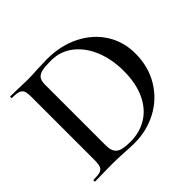

<svg xmlns="http://www.w3.org/2000/svg" viewBox="-149 -810 998 998"><g transform="rotate(-45 350.0 -311.5)"><path d="M245 1Q230 0 207 -1Q184 -2 156 -2L85 -1Q66 0 32 0Q30 0 30 -6Q30 -12 32 -12Q66 -12 81.5 -17Q97 -22 103 -36.5Q109 -51 109 -81V-544Q109 -574 103.5 -588Q98 -602 82 -607.5Q66 -613 33 -613Q31 -613 31 -619Q31 -625 33 -625L86 -624Q130 -622 156 -622Q195 -622 237 -625Q287 -627 304 -627Q406 -627 485 -587Q564 -547 607.5 -478Q651 -409 651 -323Q651 -226 606 -151.5Q561 -77 485 -36.5Q409 4 318 4Q287 4 245 1ZM544 -301Q544 -387 515.5 -456.5Q487 -526 435 -566.5Q383 -607 314 -607Q271 -607 248.5 -602Q226 -597 215 -583.5Q204 -570 204 -542V-92Q204 -51 225.5 -33.5Q247 -16 308 -16Q377 -16 430.5 -49Q484 -82 514 -146.5Q544 -211 544 -301Z"/></g></svg>

Font: Cormorant SC SemiBold
Style: Regular
Weight: 600
Designer: Christian Thalmann (Catharsis Fonts)
Foundry: Catharsis Fonts
Version: Version 4.000